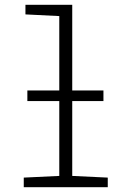

<svg xmlns="http://www.w3.org/2000/svg" viewBox="-20 -780 540 800"><path d="M79 0V-40L227 -47V-359H94V-403H227V-713L86 -720V-760H281V-403H411V-359H281V-47L429 -40V0Z"/></svg>

Font: Noto Sans Mono ExtraCondensed Light
Style: Regular
Weight: 300
Width: 2
Designer: Monotype Design Team
Foundry: Monotype Imaging Inc.
Version: Version 2.014; ttfautohint (v1.8.4.7-5d5b)